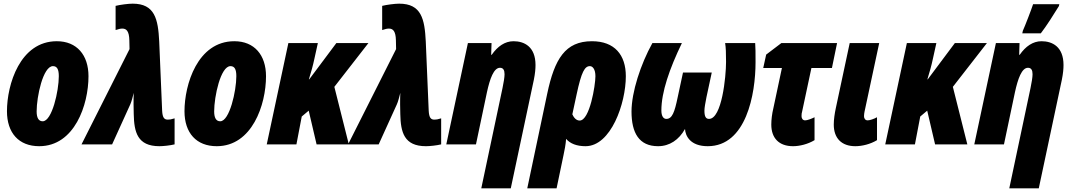

<svg xmlns="http://www.w3.org/2000/svg" viewBox="-20 -788 5843 1048"><path d="M194 10C387 10 463 -216 463 -372C463 -488 399 -563 290 -563C89 -563 18 -326 18 -181C18 -62 83 10 194 10ZM213 -126C190 -126 180 -146 180 -180C180 -261 215 -427 269 -427C292 -427 301 -409 301 -372C301 -292 264 -126 213 -126Z M850 10C871 10 909 6 933 0V-142C914 -136 906 -135 896 -135C877 -135 867 -145 865 -184L849 -562C843 -684 825 -768 704 -768C680 -768 635 -762 611 -756V-624C630 -630 637 -632 648 -632C670 -632 685 -618 686 -568L687 -520L425 0H592L691 -218C698 -233 705 -261 710 -281C709 -260 709 -238 709 -218L710 -165C712 -67 730 10 850 10Z M1163 10C1356 10 1432 -216 1432 -372C1432 -488 1368 -563 1259 -563C1058 -563 987 -326 987 -181C987 -62 1052 10 1163 10ZM1182 -126C1159 -126 1149 -146 1149 -180C1149 -261 1184 -427 1238 -427C1261 -427 1270 -409 1270 -372C1270 -292 1233 -126 1182 -126Z M1436 0H1598L1627 -152L1665 -184L1708 0H1884L1805 -314L1991 -553H1816L1668 -355H1666C1678 -394 1688 -429 1696 -467L1715 -553H1554Z M2305 10C2326 10 2364 6 2388 0V-142C2369 -136 2361 -135 2351 -135C2332 -135 2322 -145 2320 -184L2304 -562C2298 -684 2280 -768 2159 -768C2135 -768 2090 -762 2066 -756V-624C2085 -630 2092 -632 2103 -632C2125 -632 2140 -618 2141 -568L2142 -520L1880 0H2047L2146 -218C2153 -233 2160 -261 2165 -281C2164 -260 2164 -238 2164 -218L2165 -165C2167 -67 2185 10 2305 10Z M2607 240H2768L2894 -353C2901 -388 2903 -413 2903 -433C2903 -533 2842 -563 2783 -563C2736 -563 2696 -535 2664 -489H2661L2663 -553H2534L2416 0H2578L2638 -285C2654 -358 2675 -418 2709 -418C2727 -418 2734 -405 2734 -383C2734 -366 2729 -337 2723 -308Z M2858 240H3018L3056 58C3061 35 3068 0 3070 -30C3092 -4 3128 10 3176 10C3315 10 3396 -224 3396 -372C3396 -488 3335 -563 3211 -563C3065 -563 3007 -466 2967 -277ZM3144 -130C3124 -130 3111 -148 3104 -164L3127 -271C3154 -398 3172 -427 3200 -427C3215 -427 3230 -410 3230 -372C3230 -323 3199 -130 3144 -130Z M3572 10C3635 10 3686 -25 3719 -84C3721 -46 3748 10 3843 10C4053 10 4104 -274 4104 -448C4104 -501 4104 -527 4102 -553H3938C3942 -528 3943 -501 3943 -450C3943 -369 3920 -139 3850 -139C3832 -139 3825 -153 3825 -184C3825 -200 3830 -226 3836 -257L3865 -392H3708L3679 -257C3662 -175 3649 -139 3617 -139C3602 -139 3590 -153 3590 -185C3590 -285 3634 -412 3702 -553H3541C3477 -438 3427 -285 3427 -179C3427 -63 3468 10 3572 10Z M4309 10C4344 10 4390 -1 4426 -23V-148C4410 -140 4387 -131 4375 -131C4362 -131 4355 -141 4355 -154C4355 -165 4356 -172 4358 -178L4409 -417H4521L4549 -553H4245L4162 -490L4146 -417H4248L4201 -196C4194 -167 4190 -135 4190 -108C4190 -34 4232 10 4309 10Z M4649 10C4685 10 4731 -1 4767 -23V-148C4751 -139 4728 -131 4716 -131C4703 -131 4696 -141 4696 -154C4696 -165 4698 -172 4699 -179L4779 -553H4618L4542 -197C4536 -169 4531 -136 4531 -108C4531 -34 4573 10 4649 10Z M4812 0H4974L5003 -152L5041 -184L5084 0H5260L5181 -314L5367 -553H5192L5044 -355H5042C5054 -394 5064 -429 5072 -467L5091 -553H4930Z M5560 -606H5661C5690 -643 5735 -714 5760 -755L5762 -765H5619C5611 -740 5575 -646 5563 -620ZM5489 240H5650L5776 -353C5783 -388 5785 -413 5785 -433C5785 -533 5724 -563 5665 -563C5618 -563 5578 -535 5546 -489H5543L5545 -553H5416L5298 0H5460L5520 -285C5536 -358 5557 -418 5591 -418C5609 -418 5616 -405 5616 -383C5616 -366 5611 -337 5605 -308Z"/></svg>

Font: Noto Sans UI Condensed Black
Style: Italic
Weight: 900
Width: 3
Italic angle: -192°
Designer: Monotype Design Team
Foundry: Monotype Imaging Inc.
Version: Version 1.901